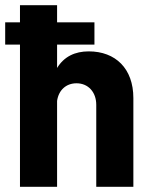

<svg xmlns="http://www.w3.org/2000/svg" viewBox="-25 -720 585 740"><path d="M52 0H195V-331C201 -373 230 -399 270 -399C315 -399 346 -365 346 -316V0H489V-342C489 -456 420 -522 317 -522C264 -522 222 -502 195 -458V-548H339V-634H195V-700H52V-634H-5V-548H52Z"/></svg>

Font: Vanilla Cream Black
Style: Regular
Weight: 900
Designer: Jeremy Tribby, Jinavaṁso
Foundry: Tribby Type
Version: Version 1.422;Glyphs 3.1.2 (3151)